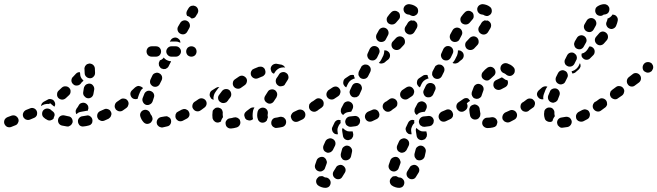

<svg xmlns="http://www.w3.org/2000/svg" viewBox="-45 -588 3167 925"><path d="M43 -16Q39 -25 30 -30Q21 -34 11 -31Q-1 -26 -8 -24Q-18 -20 -23 -11Q-27 -1 -24 8Q-20 18 -11 23Q-1 27 8 24Q16 21 28 16Q38 13 42 3Q47 -6 43 -16ZM397 7Q400 2 400 -2Q401 -7 400 -12Q398 -22 389 -28Q381 -34 371 -31Q361 -29 352 -28Q342 -27 335 -18Q329 -10 331 0Q331 5 334 9Q336 14 340 17Q344 20 349 21Q354 22 359 21Q370 20 381 17Q386 16 390 14Q394 11 397 7ZM295 16Q299 13 301 9Q304 5 305 0Q306 -10 300 -19Q294 -27 283 -28Q274 -30 265 -32Q255 -34 246 -29Q237 -23 235 -13Q233 -3 238 6Q244 15 254 17Q265 19 276 21Q281 22 286 21Q291 19 295 16ZM490 -31Q492 -35 492 -40Q492 -45 489 -50Q485 -59 475 -62Q465 -66 456 -61Q447 -57 438 -53Q429 -49 425 -40Q421 -30 425 -20Q427 -16 430 -12Q434 -9 439 -7Q443 -5 448 -5Q453 -5 458 -7Q468 -12 478 -16Q482 -19 485 -22Q489 -26 490 -31ZM180 -12Q176 -14 173 -16Q170 -18 167 -21Q159 -27 158 -37Q157 -48 163 -56Q170 -64 180 -65Q190 -66 199 -60Q200 -58 202 -57Q203 -56 203 -56Q204 -56 204 -55Q204 -55 205 -55Q206 -54 207 -53Q213 -49 216 -44Q219 -38 218 -32Q215 -25 213 -18Q213 -17 213 -16Q210 -13 206 -11Q202 -9 198 -8Q193 -7 189 -8Q184 -9 180 -12ZM133 -34Q134 -38 134 -43Q134 -48 132 -53Q128 -62 119 -66Q109 -70 100 -66L80 -58Q76 -56 72 -52Q69 -49 67 -44Q65 -40 65 -35Q65 -30 67 -25Q69 -20 73 -17Q76 -13 81 -12Q85 -10 90 -10Q95 -10 100 -12L119 -20Q124 -22 127 -25Q131 -29 133 -34ZM324 -65Q330 -72 334 -80Q339 -90 349 -92Q359 -95 368 -90Q372 -88 375 -84Q379 -80 380 -75Q381 -71 381 -66Q380 -61 378 -56Q377 -55 377 -54Q371 -55 366 -53Q357 -52 349 -50Q340 -49 332 -45Q327 -42 323 -38Q322 -40 321 -42Q321 -44 320 -47Q319 -52 320 -56Q322 -61 324 -65ZM554 -91Q551 -95 547 -98Q542 -101 537 -102Q533 -102 528 -101Q523 -100 519 -98L518 -97Q514 -94 512 -90Q509 -86 508 -81Q507 -76 508 -71Q509 -67 512 -62Q515 -58 519 -56Q523 -53 528 -52Q533 -51 538 -52Q543 -53 547 -56Q556 -62 558 -73Q559 -83 554 -91ZM166 -98Q175 -103 183 -107Q191 -113 202 -110Q212 -108 217 -99Q221 -93 221 -86Q221 -80 217 -74Q217 -74 216 -74Q216 -75 216 -75Q214 -76 213 -77L196 -91L192 -87Q185 -88 178 -87Q168 -86 159 -81Q156 -79 153 -77Q153 -78 153 -80Q153 -81 154 -83Q155 -88 158 -91Q161 -95 166 -98ZM288 -165Q281 -172 271 -172Q261 -173 253 -166Q245 -158 238 -152Q230 -145 230 -134Q229 -124 236 -116Q243 -109 254 -108Q264 -108 272 -115Q279 -122 287 -129Q295 -136 295 -147Q296 -157 288 -165ZM360 -126Q363 -122 367 -119Q371 -116 376 -115Q386 -113 395 -119Q403 -125 405 -135Q407 -146 409 -157Q410 -167 404 -175Q398 -184 388 -185Q383 -186 378 -184Q373 -183 369 -180Q365 -177 363 -173Q360 -169 359 -164Q358 -154 356 -145Q355 -140 356 -135Q357 -130 360 -126ZM307 -183Q303 -186 301 -191Q299 -195 299 -200Q299 -205 301 -210Q303 -215 307 -218L321 -233Q325 -237 330 -239Q335 -241 340 -240Q340 -237 341 -234Q341 -225 344 -217Q348 -208 356 -201Q357 -200 357 -200Q357 -199 356 -198Q348 -192 343 -184L342 -183Q335 -176 325 -176Q314 -175 307 -183ZM371 -218Q375 -214 379 -213Q384 -211 389 -211Q399 -211 406 -219Q413 -226 413 -237Q413 -248 412 -259Q411 -269 403 -276Q395 -282 385 -282Q380 -281 375 -279Q371 -277 368 -273Q364 -269 363 -264Q361 -260 362 -255Q363 -245 363 -235Q363 -230 365 -226Q367 -221 371 -218Z M779 -9Q778 -14 775 -18Q772 -22 767 -24Q763 -27 758 -28Q753 -28 748 -27Q739 -25 731 -24Q721 -22 715 -14Q709 -6 710 5Q711 10 713 14Q716 18 720 21Q724 24 729 25Q734 27 738 26Q749 24 760 21Q771 19 776 10Q781 1 779 -9ZM646 0Q636 -11 631 -27Q628 -37 633 -46Q638 -55 648 -58Q658 -61 667 -56Q676 -51 679 -41Q681 -36 684 -33Q687 -29 688 -25Q690 -20 690 -15Q690 -15 690 -14Q690 -14 690 -14Q689 -12 689 -10Q688 -8 688 -7Q687 -4 685 -2Q684 0 682 2Q674 9 663 9Q653 8 646 0ZM865 -49Q863 -54 859 -57Q855 -60 850 -62Q845 -63 841 -63Q836 -62 831 -60Q823 -55 814 -51Q810 -49 806 -46Q803 -42 801 -37Q800 -33 800 -28Q800 -23 802 -18Q807 -9 816 -5Q826 -2 835 -6Q845 -11 854 -16Q863 -20 867 -30Q870 -40 865 -49ZM932 -73Q932 -78 931 -82Q930 -87 927 -91Q922 -100 911 -102Q901 -103 893 -97H892Q888 -94 886 -90Q883 -86 882 -81Q881 -76 882 -71Q883 -67 886 -63Q892 -54 902 -52Q913 -50 921 -56V-57Q925 -59 928 -64Q931 -68 932 -73ZM574 -85Q575 -90 574 -94Q573 -99 570 -103Q564 -112 553 -113Q543 -115 535 -109Q527 -103 519 -98Q510 -92 508 -81Q507 -71 512 -63Q518 -54 529 -52Q539 -51 547 -56Q556 -63 564 -68Q568 -71 571 -76Q573 -80 574 -85ZM658 -83Q668 -80 677 -85Q686 -89 690 -99Q693 -107 696 -117Q700 -127 696 -136Q692 -145 682 -149Q672 -153 663 -149Q653 -144 650 -135Q646 -124 642 -115Q639 -105 644 -96Q648 -87 658 -83ZM644 -163Q643 -164 643 -164Q642 -165 642 -166Q638 -169 634 -171Q629 -173 624 -174Q619 -174 614 -172Q610 -170 606 -167Q599 -160 592 -154Q584 -147 583 -137Q583 -127 589 -119Q595 -112 603 -111Q611 -109 619 -113Q619 -118 621 -122Q624 -132 629 -143Q632 -151 638 -158Q641 -161 644 -163ZM692 -172Q701 -168 711 -171Q721 -175 725 -184L734 -202Q738 -211 735 -221Q731 -231 722 -235Q713 -240 703 -236Q693 -233 689 -224L680 -205Q676 -196 679 -186Q683 -177 692 -172ZM721 -272Q723 -268 726 -264Q729 -260 733 -258Q738 -256 743 -255Q748 -255 753 -256Q757 -258 761 -261Q765 -264 767 -268L776 -286Q777 -288 778 -289Q778 -291 779 -293Q771 -293 764 -296Q755 -299 748 -306Q746 -309 744 -311Q742 -309 740 -306Q734 -300 725 -297L723 -292Q720 -287 720 -282Q720 -277 721 -272ZM731 -340Q731 -350 724 -358Q717 -365 706 -365H686Q676 -365 668 -358Q661 -350 661 -340Q661 -330 668 -322Q676 -315 686 -315H706Q717 -315 724 -322Q731 -330 731 -340ZM827 -340Q827 -350 819 -358Q812 -365 802 -365H781Q771 -365 764 -358Q756 -350 756 -340Q756 -330 764 -322Q771 -315 781 -315H802Q812 -315 819 -322Q827 -330 827 -340ZM902 -340Q902 -350 895 -358Q887 -365 877 -365Q867 -365 859 -358Q852 -350 852 -340Q852 -330 859 -322Q867 -315 877 -315Q887 -315 895 -322Q902 -330 902 -340ZM811 -404Q817 -400 821 -395Q824 -389 824 -382Q822 -383 819 -384Q811 -388 802 -388H781Q777 -388 773 -387L777 -394Q782 -403 792 -406Q802 -409 811 -404ZM823 -426Q832 -421 842 -423Q852 -426 857 -435L867 -453Q872 -462 869 -472Q866 -482 857 -487Q848 -492 838 -489Q828 -486 823 -477L813 -460Q808 -451 811 -441Q814 -431 823 -426ZM856 -536 863 -548Q866 -553 870 -556Q874 -559 878 -560Q883 -561 888 -561Q893 -560 897 -558Q906 -553 909 -543Q912 -533 907 -524L904 -518Q904 -518 904 -518Q904 -518 903 -518L900 -512Q897 -506 891 -502Q885 -499 878 -499Q874 -503 868 -507Q863 -510 857 -511Q853 -517 853 -524Q853 -530 856 -536Z M1112 -5Q1111 -10 1108 -14Q1105 -17 1100 -20Q1096 -22 1091 -23Q1086 -23 1081 -22Q1072 -19 1063 -18Q1053 -17 1047 -9Q1040 -1 1042 9Q1043 20 1051 26Q1059 32 1069 31Q1082 30 1095 26Q1105 23 1110 14Q1115 5 1112 -5ZM1333 -6Q1332 -11 1329 -15Q1326 -19 1322 -22Q1318 -24 1313 -25Q1308 -26 1303 -25Q1293 -22 1284 -21Q1273 -20 1267 -12Q1261 -4 1262 7Q1262 12 1265 16Q1267 20 1271 23Q1275 26 1280 28Q1285 29 1290 28Q1301 27 1314 24Q1324 22 1330 13Q1335 4 1333 -6ZM1197 -15Q1194 -23 1194 -32Q1194 -40 1196 -50Q1197 -54 1200 -59Q1203 -63 1207 -65Q1211 -68 1216 -69Q1221 -70 1226 -69Q1236 -67 1242 -58Q1247 -49 1245 -39Q1244 -35 1244 -32Q1244 -30 1245 -29Q1245 -27 1245 -25Q1246 -22 1245 -20Q1242 -15 1241 -8Q1241 -8 1240 -7Q1238 -4 1235 -2Q1231 1 1227 2Q1217 5 1208 0Q1199 -6 1197 -15ZM990 -2Q986 -5 983 -9Q980 -14 979 -18Q978 -26 978 -34Q978 -41 979 -47Q979 -52 981 -57Q984 -61 988 -64Q991 -67 996 -69Q1001 -70 1006 -70Q1011 -69 1015 -67Q1020 -65 1023 -61Q1026 -57 1027 -52Q1029 -48 1028 -43Q1028 -38 1028 -34Q1028 -30 1029 -27Q1029 -26 1029 -25Q1029 -24 1029 -23Q1029 -23 1029 -23Q1023 -15 1020 -6Q1020 -5 1020 -3Q1017 -1 1014 0Q1011 1 1008 2Q1003 3 999 2Q994 1 990 -2ZM1424 -46Q1419 -56 1409 -59Q1400 -62 1390 -58Q1381 -53 1371 -49Q1367 -47 1363 -43Q1360 -39 1358 -35Q1356 -30 1356 -25Q1357 -20 1359 -16Q1363 -6 1373 -2Q1382 1 1392 -3Q1402 -8 1413 -13Q1422 -18 1425 -27Q1428 -37 1424 -46ZM1170 -70Q1164 -69 1159 -65Q1151 -59 1143 -53Q1139 -50 1136 -46Q1133 -42 1132 -37Q1131 -32 1133 -27Q1134 -22 1136 -18Q1139 -14 1143 -11Q1148 -9 1153 -8Q1157 -7 1162 -8Q1167 -9 1171 -12Q1172 -13 1174 -14Q1172 -22 1172 -32Q1172 -42 1174 -54Q1176 -63 1181 -70Q1175 -71 1170 -70ZM1497 -73Q1497 -78 1496 -82Q1495 -87 1493 -91Q1487 -100 1476 -102Q1466 -103 1458 -98L1454 -95Q1450 -92 1447 -88Q1444 -84 1444 -79Q1443 -74 1444 -69Q1445 -64 1448 -60Q1454 -52 1464 -50Q1474 -48 1482 -54L1486 -56Q1490 -59 1493 -64Q1496 -68 1497 -73ZM927 -60 939 -69Q944 -72 946 -76Q949 -80 950 -85Q951 -90 950 -95Q949 -100 946 -104Q940 -112 930 -114Q920 -116 911 -110L898 -101L893 -98Q884 -92 882 -81Q881 -71 886 -63Q892 -54 903 -52Q913 -51 921 -56ZM1241 -93Q1249 -87 1259 -89Q1270 -92 1275 -101Q1280 -109 1287 -119Q1289 -123 1290 -128Q1291 -133 1290 -138Q1289 -143 1286 -147Q1284 -151 1279 -154Q1271 -159 1261 -157Q1250 -155 1245 -146Q1238 -136 1233 -127Q1227 -118 1229 -108Q1232 -98 1241 -93ZM1017 -96Q1021 -93 1026 -92Q1031 -91 1036 -92Q1040 -93 1045 -95Q1049 -98 1052 -102Q1057 -110 1064 -118Q1070 -126 1069 -136Q1068 -146 1061 -153Q1053 -160 1042 -159Q1032 -158 1025 -150Q1017 -140 1010 -130Q1004 -122 1006 -112Q1008 -101 1017 -96ZM1003 -168Q1000 -167 996 -165L977 -153Q968 -148 966 -138Q963 -127 969 -119Q971 -114 975 -111Q979 -109 984 -107Q984 -107 984 -108Q982 -117 985 -127Q987 -136 992 -143Q999 -154 1008 -165Q1010 -166 1012 -168Q1007 -169 1003 -168ZM1081 -171Q1087 -163 1097 -161Q1108 -159 1116 -165Q1124 -171 1133 -177Q1142 -183 1144 -193Q1147 -203 1141 -212Q1135 -220 1125 -223Q1115 -225 1106 -219Q1096 -213 1087 -206Q1078 -200 1077 -190Q1075 -180 1081 -171ZM1295 -176Q1299 -173 1304 -172Q1309 -172 1314 -173Q1318 -174 1323 -176Q1327 -179 1329 -184Q1336 -194 1341 -203Q1347 -212 1344 -222Q1342 -232 1333 -237Q1324 -243 1314 -240Q1304 -238 1299 -229Q1294 -220 1287 -211Q1282 -202 1284 -192Q1286 -182 1295 -176ZM1165 -244Q1163 -239 1163 -234Q1163 -229 1165 -224Q1167 -220 1171 -216Q1174 -213 1179 -211Q1183 -209 1188 -209Q1193 -209 1198 -211Q1208 -215 1217 -219Q1222 -220 1226 -224Q1229 -227 1232 -231Q1234 -236 1234 -241Q1234 -246 1232 -251Q1231 -255 1228 -259Q1224 -263 1220 -265Q1215 -267 1210 -267Q1205 -267 1201 -266Q1190 -262 1179 -257Q1174 -255 1170 -252Q1167 -248 1165 -244ZM1309 -262Q1319 -264 1328 -263Q1328 -263 1329 -263Q1326 -267 1322 -271Q1318 -274 1313 -276Q1300 -279 1286 -281Q1276 -281 1268 -275Q1260 -268 1259 -258Q1259 -253 1261 -248Q1262 -243 1265 -239Q1267 -237 1270 -235Q1272 -234 1275 -233Q1277 -237 1280 -241Q1284 -248 1292 -254Q1299 -260 1309 -262Z M1523 317Q1528 317 1533 315Q1537 314 1541 310Q1544 307 1546 302Q1548 297 1548 292Q1548 282 1541 275Q1534 267 1523 267Q1521 267 1519 266Q1515 263 1510 261Q1505 260 1500 261Q1495 261 1491 263Q1487 266 1484 270Q1477 278 1478 288Q1479 298 1487 305Q1495 311 1505 314Q1514 317 1523 317ZM1606 209Q1597 204 1587 208Q1577 211 1573 220Q1568 229 1563 236Q1557 245 1559 255Q1561 265 1570 271Q1578 277 1589 275Q1599 273 1604 264Q1611 254 1617 243Q1622 234 1619 224Q1615 214 1606 209ZM1473 206Q1477 195 1481 183Q1485 174 1495 170Q1504 166 1514 169Q1518 171 1522 175Q1525 178 1527 183Q1529 187 1530 192Q1530 197 1528 202Q1524 212 1521 221Q1520 225 1517 229Q1513 233 1509 235Q1507 236 1505 237Q1503 238 1501 238Q1499 238 1498 238Q1498 238 1498 238Q1496 238 1494 238Q1492 238 1490 237Q1480 234 1475 225Q1470 216 1473 206ZM1631 114Q1621 112 1613 118Q1604 123 1602 134Q1600 143 1597 153Q1596 158 1597 163Q1597 168 1600 172Q1603 177 1606 180Q1610 183 1615 184Q1625 186 1634 181Q1643 176 1646 166Q1649 155 1651 143Q1653 133 1647 125Q1641 116 1631 114ZM1526 145Q1530 148 1535 148Q1540 148 1545 146Q1550 145 1553 141Q1557 138 1559 134L1569 114Q1573 105 1570 95Q1566 85 1557 81Q1547 76 1538 80Q1528 83 1523 92L1514 112Q1510 121 1513 131Q1516 141 1526 145ZM1647 45Q1651 45 1654 45Q1656 52 1657 59Q1657 64 1656 69Q1654 74 1651 78Q1648 82 1644 84Q1639 86 1634 87Q1624 88 1616 82Q1608 75 1607 65Q1606 55 1604 46Q1603 42 1603 37Q1604 32 1606 28Q1609 31 1612 34Q1620 41 1629 44Q1638 46 1647 45ZM1582 51Q1583 55 1583 59Q1579 59 1576 59Q1572 58 1568 57Q1564 54 1561 51Q1557 47 1556 42Q1554 38 1554 33Q1554 28 1557 23L1566 4Q1570 -5 1579 -9Q1587 -12 1596 -9Q1595 -4 1596 2Q1596 4 1596 5Q1591 10 1588 15Q1583 24 1581 33Q1580 42 1582 51ZM1685 10Q1688 6 1689 1Q1690 -4 1690 -8Q1688 -19 1680 -25Q1671 -31 1661 -29Q1651 -28 1641 -27Q1631 -26 1624 -18Q1618 -10 1618 0Q1619 5 1621 10Q1623 14 1627 17Q1631 20 1636 22Q1640 23 1645 23Q1657 22 1669 20Q1674 19 1678 17Q1682 14 1685 10ZM1782 -28Q1783 -33 1783 -38Q1782 -43 1780 -47Q1776 -56 1766 -60Q1756 -63 1747 -58Q1737 -54 1728 -50Q1719 -45 1715 -36Q1711 -26 1715 -17Q1719 -7 1729 -3Q1739 0 1748 -4Q1758 -8 1769 -14Q1774 -16 1777 -20Q1780 -23 1782 -28ZM1599 -66 1609 -85Q1613 -95 1623 -98Q1633 -102 1642 -97Q1651 -93 1655 -83Q1658 -73 1654 -64L1647 -50Q1643 -50 1640 -49Q1630 -48 1622 -45Q1614 -41 1608 -34Q1605 -36 1602 -39Q1599 -43 1598 -47Q1596 -51 1597 -56Q1597 -61 1599 -66ZM1848 -91Q1845 -95 1841 -98Q1837 -101 1832 -102Q1827 -102 1822 -101Q1817 -100 1813 -98L1810 -96Q1801 -90 1799 -80Q1797 -70 1803 -61Q1806 -57 1810 -54Q1814 -51 1819 -50Q1824 -49 1829 -50Q1834 -51 1838 -54L1841 -56Q1850 -62 1852 -72Q1854 -82 1848 -91ZM1514 -85Q1515 -90 1514 -95Q1513 -100 1510 -104Q1504 -112 1494 -114Q1484 -116 1476 -110L1458 -97Q1449 -92 1447 -81Q1446 -71 1452 -63Q1454 -59 1459 -56Q1463 -53 1468 -52Q1473 -52 1477 -53Q1482 -54 1486 -57L1504 -69Q1508 -72 1511 -76Q1514 -80 1514 -85ZM1595 -142Q1596 -147 1595 -151Q1594 -156 1591 -160Q1585 -169 1575 -171Q1565 -172 1556 -166L1538 -154Q1534 -151 1532 -147Q1529 -143 1528 -138Q1527 -133 1528 -128Q1529 -123 1532 -119Q1538 -111 1548 -109Q1559 -107 1567 -113L1585 -125Q1589 -128 1592 -133Q1594 -137 1595 -142ZM1653 -121Q1658 -119 1663 -119Q1668 -119 1673 -120Q1677 -122 1681 -125Q1685 -129 1687 -133L1696 -153Q1701 -162 1697 -172Q1694 -182 1684 -186Q1675 -190 1665 -187Q1656 -184 1651 -174L1642 -155Q1637 -145 1641 -136Q1644 -126 1653 -121ZM1658 -208Q1661 -210 1665 -210Q1663 -213 1662 -217Q1660 -222 1660 -226Q1654 -228 1648 -227Q1642 -227 1637 -223L1619 -211Q1610 -205 1609 -194Q1607 -184 1613 -176Q1615 -173 1617 -171Q1620 -169 1623 -167L1631 -184Q1635 -192 1641 -198Q1649 -205 1658 -208ZM1683 -224Q1685 -220 1688 -216Q1691 -212 1696 -210Q1705 -206 1715 -209Q1725 -213 1729 -222L1739 -242Q1743 -251 1740 -261Q1736 -270 1727 -275Q1722 -277 1717 -277Q1713 -278 1708 -276Q1703 -274 1699 -271Q1696 -268 1694 -263L1684 -244Q1682 -239 1682 -234Q1681 -229 1683 -224ZM1825 -301 1817 -295 1808 -287Q1802 -283 1794 -282Q1786 -281 1780 -285Q1781 -286 1782 -287Q1788 -293 1792 -301L1802 -321Q1805 -329 1806 -338Q1806 -342 1806 -345Q1812 -346 1818 -344Q1824 -341 1828 -337Q1835 -329 1834 -318Q1833 -308 1825 -301ZM1738 -299Q1748 -295 1758 -298Q1767 -302 1772 -311L1781 -330Q1786 -340 1782 -350Q1779 -359 1769 -364Q1760 -368 1750 -365Q1741 -361 1736 -352L1727 -332Q1722 -323 1726 -313Q1729 -304 1738 -299ZM1899 -406Q1891 -413 1881 -413Q1870 -412 1863 -405Q1856 -397 1849 -390Q1841 -383 1841 -372Q1841 -362 1848 -354Q1856 -347 1866 -347Q1876 -347 1884 -354Q1892 -362 1899 -370Q1907 -378 1906 -388Q1906 -398 1899 -406ZM1781 -388Q1790 -384 1800 -387Q1810 -390 1814 -399Q1819 -409 1824 -418Q1829 -427 1826 -437Q1823 -447 1814 -452Q1804 -457 1795 -454Q1785 -451 1780 -442Q1775 -432 1769 -422Q1765 -412 1768 -403Q1771 -393 1781 -388ZM1953 -487Q1953 -488 1952 -488Q1951 -488 1950 -489Q1942 -488 1935 -490Q1930 -488 1926 -485Q1922 -482 1919 -477Q1915 -469 1909 -461Q1903 -452 1905 -442Q1907 -432 1916 -426Q1925 -420 1935 -422Q1945 -424 1951 -433Q1958 -444 1963 -453Q1968 -463 1965 -473Q1962 -482 1953 -487ZM1827 -475Q1836 -469 1846 -470Q1856 -471 1863 -479Q1869 -487 1875 -493Q1883 -501 1882 -511Q1882 -522 1875 -529Q1871 -532 1867 -534Q1862 -536 1857 -536Q1852 -536 1847 -534Q1843 -532 1839 -528Q1831 -520 1824 -510Q1817 -502 1818 -492Q1819 -481 1827 -475ZM1899 -545Q1899 -534 1905 -527Q1912 -519 1922 -518Q1926 -517 1928 -517Q1929 -516 1930 -516Q1934 -513 1939 -512Q1944 -510 1949 -511Q1954 -512 1958 -515Q1962 -517 1965 -521Q1971 -530 1969 -540Q1968 -550 1959 -556Q1946 -566 1926 -568Q1916 -568 1908 -562Q1900 -555 1899 -545Z M1878 317Q1883 317 1888 315Q1892 314 1896 310Q1899 307 1901 302Q1903 297 1903 292Q1903 282 1896 275Q1889 267 1878 267Q1876 267 1874 266Q1870 263 1865 261Q1860 260 1855 261Q1850 261 1846 263Q1842 266 1839 270Q1832 278 1833 288Q1834 298 1842 305Q1850 311 1860 314Q1869 317 1878 317ZM1961 209Q1952 204 1942 208Q1932 211 1928 220Q1923 229 1918 236Q1912 245 1914 255Q1916 265 1925 271Q1933 277 1944 275Q1954 273 1959 264Q1966 254 1972 243Q1977 234 1974 224Q1970 214 1961 209ZM1828 206Q1832 195 1836 183Q1840 174 1850 170Q1859 166 1869 169Q1873 171 1877 175Q1880 178 1882 183Q1884 187 1885 192Q1885 197 1883 202Q1879 212 1876 221Q1875 225 1872 229Q1868 233 1864 235Q1862 236 1860 237Q1858 238 1856 238Q1854 238 1853 238Q1853 238 1853 238Q1851 238 1849 238Q1847 238 1845 237Q1835 234 1830 225Q1825 216 1828 206ZM1986 114Q1976 112 1968 118Q1959 123 1957 134Q1955 143 1952 153Q1951 158 1952 163Q1952 168 1955 172Q1958 177 1961 180Q1965 183 1970 184Q1980 186 1989 181Q1998 176 2001 166Q2004 155 2006 143Q2008 133 2002 125Q1996 116 1986 114ZM1881 145Q1885 148 1890 148Q1895 148 1900 146Q1905 145 1908 141Q1912 138 1914 134L1924 114Q1928 105 1925 95Q1921 85 1912 81Q1902 76 1893 80Q1883 83 1878 92L1869 112Q1865 121 1868 131Q1871 141 1881 145ZM2002 45Q2006 45 2009 45Q2011 52 2012 59Q2012 64 2011 69Q2009 74 2006 78Q2003 82 1999 84Q1994 86 1989 87Q1979 88 1971 82Q1963 75 1962 65Q1961 55 1959 46Q1958 42 1958 37Q1959 32 1961 28Q1964 31 1967 34Q1975 41 1984 44Q1993 46 2002 45ZM1937 51Q1938 55 1938 59Q1934 59 1931 59Q1927 58 1923 57Q1919 54 1916 51Q1912 47 1911 42Q1909 38 1909 33Q1909 28 1912 23L1921 4Q1925 -5 1934 -9Q1942 -12 1951 -9Q1950 -4 1951 2Q1951 4 1951 5Q1946 10 1943 15Q1938 24 1936 33Q1935 42 1937 51ZM2040 10Q2043 6 2044 1Q2045 -4 2045 -8Q2043 -19 2035 -25Q2026 -31 2016 -29Q2006 -28 1996 -27Q1986 -26 1979 -18Q1973 -10 1973 0Q1974 5 1976 10Q1978 14 1982 17Q1986 20 1991 22Q1995 23 2000 23Q2012 22 2024 20Q2029 19 2033 17Q2037 14 2040 10ZM2137 -28Q2138 -33 2138 -38Q2137 -43 2135 -47Q2131 -56 2121 -60Q2111 -63 2102 -58Q2092 -54 2083 -50Q2074 -45 2070 -36Q2066 -26 2070 -17Q2074 -7 2084 -3Q2094 0 2103 -4Q2113 -8 2124 -14Q2129 -16 2132 -20Q2135 -23 2137 -28ZM1954 -66 1964 -85Q1968 -95 1978 -98Q1988 -102 1997 -97Q2006 -93 2010 -83Q2013 -73 2009 -64L2002 -50Q1998 -50 1995 -49Q1985 -48 1977 -45Q1969 -41 1963 -34Q1960 -36 1957 -39Q1954 -43 1953 -47Q1951 -51 1952 -56Q1952 -61 1954 -66ZM2203 -91Q2200 -95 2196 -98Q2192 -101 2187 -102Q2182 -102 2177 -101Q2172 -100 2168 -98L2165 -96Q2156 -90 2154 -80Q2152 -70 2158 -61Q2161 -57 2165 -54Q2169 -51 2174 -50Q2179 -49 2184 -50Q2189 -51 2193 -54L2196 -56Q2205 -62 2207 -72Q2209 -82 2203 -91ZM1869 -85Q1870 -90 1869 -95Q1868 -100 1865 -104Q1859 -112 1849 -114Q1839 -116 1831 -110L1813 -97Q1804 -92 1802 -81Q1801 -71 1807 -63Q1809 -59 1814 -56Q1818 -53 1823 -52Q1828 -52 1832 -53Q1837 -54 1841 -57L1859 -69Q1863 -72 1866 -76Q1869 -80 1869 -85ZM1950 -142Q1951 -147 1950 -151Q1949 -156 1946 -160Q1940 -169 1930 -171Q1920 -172 1911 -166L1893 -154Q1889 -151 1887 -147Q1884 -143 1883 -138Q1882 -133 1883 -128Q1884 -123 1887 -119Q1893 -111 1903 -109Q1914 -107 1922 -113L1940 -125Q1944 -128 1947 -133Q1949 -137 1950 -142ZM2008 -121Q2013 -119 2018 -119Q2023 -119 2028 -120Q2032 -122 2036 -125Q2040 -129 2042 -133L2051 -153Q2056 -162 2052 -172Q2049 -182 2039 -186Q2030 -190 2020 -187Q2011 -184 2006 -174L1997 -155Q1992 -145 1996 -136Q1999 -126 2008 -121ZM2013 -208Q2016 -210 2020 -210Q2018 -213 2017 -217Q2015 -222 2015 -226Q2009 -228 2003 -227Q1997 -227 1992 -223L1974 -211Q1965 -205 1964 -194Q1962 -184 1968 -176Q1970 -173 1972 -171Q1975 -169 1978 -167L1986 -184Q1990 -192 1996 -198Q2004 -205 2013 -208ZM2038 -224Q2040 -220 2043 -216Q2046 -212 2051 -210Q2060 -206 2070 -209Q2080 -213 2084 -222L2094 -242Q2098 -251 2095 -261Q2091 -270 2082 -275Q2077 -277 2072 -277Q2068 -278 2063 -276Q2058 -274 2054 -271Q2051 -268 2049 -263L2039 -244Q2037 -239 2037 -234Q2036 -229 2038 -224ZM2180 -301 2172 -295 2163 -287Q2157 -283 2149 -282Q2141 -281 2135 -285Q2136 -286 2137 -287Q2143 -293 2147 -301L2157 -321Q2160 -329 2161 -338Q2161 -342 2161 -345Q2167 -346 2173 -344Q2179 -341 2183 -337Q2190 -329 2189 -318Q2188 -308 2180 -301ZM2093 -299Q2103 -295 2113 -298Q2122 -302 2127 -311L2136 -330Q2141 -340 2137 -350Q2134 -359 2124 -364Q2115 -368 2105 -365Q2096 -361 2091 -352L2082 -332Q2077 -323 2081 -313Q2084 -304 2093 -299ZM2254 -406Q2246 -413 2236 -413Q2225 -412 2218 -405Q2211 -397 2204 -390Q2196 -383 2196 -372Q2196 -362 2203 -354Q2211 -347 2221 -347Q2231 -347 2239 -354Q2247 -362 2254 -370Q2262 -378 2261 -388Q2261 -398 2254 -406ZM2136 -388Q2145 -384 2155 -387Q2165 -390 2169 -399Q2174 -409 2179 -418Q2184 -427 2181 -437Q2178 -447 2169 -452Q2159 -457 2150 -454Q2140 -451 2135 -442Q2130 -432 2124 -422Q2120 -412 2123 -403Q2126 -393 2136 -388ZM2308 -487Q2308 -488 2307 -488Q2306 -488 2305 -489Q2297 -488 2290 -490Q2285 -488 2281 -485Q2277 -482 2274 -477Q2270 -469 2264 -461Q2258 -452 2260 -442Q2262 -432 2271 -426Q2280 -420 2290 -422Q2300 -424 2306 -433Q2313 -444 2318 -453Q2323 -463 2320 -473Q2317 -482 2308 -487ZM2182 -475Q2191 -469 2201 -470Q2211 -471 2218 -479Q2224 -487 2230 -493Q2238 -501 2237 -511Q2237 -522 2230 -529Q2226 -532 2222 -534Q2217 -536 2212 -536Q2207 -536 2202 -534Q2198 -532 2194 -528Q2186 -520 2179 -510Q2172 -502 2173 -492Q2174 -481 2182 -475ZM2254 -545Q2254 -534 2260 -527Q2267 -519 2277 -518Q2281 -517 2283 -517Q2284 -516 2285 -516Q2289 -513 2294 -512Q2299 -510 2304 -511Q2309 -512 2313 -515Q2317 -517 2320 -521Q2326 -530 2324 -540Q2323 -550 2314 -556Q2301 -566 2281 -568Q2271 -568 2263 -562Q2255 -555 2254 -545Z M2347 16Q2349 12 2350 7Q2352 2 2351 -3Q2349 -13 2341 -19Q2332 -25 2322 -23Q2312 -21 2302 -21Q2292 -21 2285 -13Q2278 -6 2278 5Q2278 10 2280 14Q2282 19 2286 22Q2289 25 2294 27Q2299 29 2304 29Q2316 29 2330 26Q2335 25 2339 23Q2344 20 2347 16ZM2443 -45Q2438 -54 2428 -57Q2418 -60 2409 -55Q2399 -50 2389 -46Q2385 -44 2382 -40Q2378 -36 2377 -32Q2375 -27 2375 -22Q2375 -17 2377 -12Q2380 -8 2383 -5Q2387 -1 2392 0Q2396 2 2401 2Q2406 2 2411 0Q2421 -5 2432 -11Q2442 -16 2445 -26Q2448 -36 2443 -45ZM2220 -30Q2217 -43 2216 -59Q2216 -64 2218 -68Q2219 -73 2223 -77Q2226 -80 2231 -82Q2235 -84 2240 -85Q2250 -85 2258 -78Q2266 -71 2266 -61Q2267 -51 2269 -43Q2270 -40 2269 -36Q2269 -32 2268 -28Q2264 -23 2261 -18Q2259 -16 2256 -15Q2254 -13 2251 -13Q2241 -10 2232 -15Q2223 -20 2220 -30ZM2511 -91Q2509 -95 2504 -98Q2500 -101 2495 -102Q2490 -102 2486 -101Q2481 -100 2477 -97L2473 -95Q2464 -89 2463 -79Q2461 -69 2467 -60Q2470 -56 2474 -53Q2478 -51 2483 -50Q2488 -49 2493 -50Q2498 -51 2502 -54L2505 -57Q2514 -62 2516 -73Q2517 -83 2511 -91ZM2206 -92Q2212 -98 2220 -102Q2215 -107 2211 -113Q2210 -114 2209 -114Q2207 -114 2206 -115Q2201 -116 2196 -115Q2191 -114 2187 -111Q2177 -104 2168 -98Q2159 -92 2157 -81Q2156 -71 2161 -63Q2164 -59 2169 -56Q2173 -53 2178 -52Q2182 -52 2186 -52Q2190 -53 2194 -55Q2194 -56 2194 -58Q2193 -67 2196 -75Q2199 -85 2206 -92ZM2230 -125Q2233 -121 2236 -117Q2240 -114 2245 -113Q2250 -111 2255 -112Q2260 -112 2264 -115Q2268 -117 2272 -121Q2275 -125 2276 -130Q2279 -140 2283 -150Q2285 -154 2285 -159Q2285 -164 2283 -169Q2281 -173 2277 -177Q2274 -180 2269 -182Q2259 -186 2250 -182Q2240 -177 2237 -168Q2232 -156 2228 -144Q2227 -139 2227 -134Q2228 -129 2230 -125ZM2400 -201Q2395 -202 2390 -204Q2383 -208 2377 -213Q2377 -213 2377 -213Q2375 -214 2373 -215Q2371 -214 2369 -214Q2367 -213 2366 -212Q2360 -209 2345 -202Q2345 -202 2344 -202Q2344 -201 2343 -201Q2340 -198 2336 -195Q2332 -189 2332 -182Q2331 -175 2334 -169Q2339 -159 2349 -156Q2358 -153 2368 -157Q2382 -165 2389 -168Q2398 -173 2401 -182Q2404 -192 2400 -201ZM2283 -207Q2287 -204 2291 -202Q2296 -200 2301 -200Q2306 -200 2310 -202Q2315 -205 2318 -208Q2325 -215 2332 -221Q2340 -227 2342 -237Q2343 -248 2337 -256Q2331 -264 2321 -266Q2310 -267 2302 -261Q2291 -253 2282 -242Q2275 -235 2275 -224Q2275 -214 2283 -207ZM2388 -284Q2383 -283 2379 -281Q2374 -278 2371 -274Q2368 -271 2367 -266Q2364 -256 2369 -247Q2374 -238 2384 -235Q2387 -234 2389 -232Q2391 -231 2392 -230Q2399 -223 2410 -222Q2420 -222 2427 -229Q2435 -236 2435 -246Q2436 -257 2429 -264Q2423 -271 2414 -276Q2406 -280 2398 -283Q2393 -284 2388 -284Z M2709 -6Q2707 -11 2705 -15Q2702 -19 2698 -22Q2694 -24 2689 -25Q2684 -26 2679 -25Q2670 -23 2661 -22Q2651 -21 2644 -13Q2638 -5 2639 5Q2640 10 2642 15Q2645 19 2649 22Q2652 25 2657 27Q2662 28 2667 27Q2678 26 2689 24Q2699 22 2705 13Q2711 4 2709 -6ZM2591 -4Q2586 -6 2583 -10Q2580 -14 2579 -19Q2576 -28 2576 -39Q2576 -43 2577 -47Q2577 -58 2585 -64Q2593 -71 2603 -70Q2614 -70 2620 -62Q2627 -54 2626 -44Q2626 -41 2626 -39Q2626 -35 2627 -32Q2627 -31 2628 -30Q2628 -29 2628 -28Q2627 -28 2627 -27Q2621 -19 2618 -10Q2617 -7 2617 -5Q2615 -4 2614 -3Q2612 -2 2610 -1Q2605 0 2600 -1Q2595 -1 2591 -4ZM2794 -48Q2792 -53 2788 -56Q2784 -59 2779 -60Q2774 -62 2769 -61Q2764 -60 2760 -58Q2751 -53 2743 -49Q2739 -47 2736 -43Q2732 -39 2731 -34Q2729 -30 2730 -25Q2730 -20 2732 -15Q2737 -6 2747 -3Q2757 0 2766 -4Q2775 -9 2785 -14Q2794 -19 2796 -29Q2799 -39 2794 -48ZM2861 -73Q2861 -78 2860 -82Q2859 -87 2856 -91Q2850 -100 2840 -102Q2830 -103 2822 -97H2821Q2817 -94 2815 -90Q2812 -86 2811 -81Q2810 -76 2811 -71Q2812 -66 2815 -62Q2821 -54 2831 -52Q2842 -50 2850 -56V-57Q2854 -59 2857 -64Q2860 -68 2861 -73ZM2532 -85Q2533 -90 2532 -95Q2531 -99 2528 -103Q2525 -107 2521 -110Q2516 -113 2511 -113Q2506 -114 2502 -113Q2497 -112 2493 -109Q2484 -103 2477 -97Q2468 -92 2466 -81Q2465 -71 2471 -63Q2476 -54 2487 -52Q2497 -51 2505 -57Q2513 -62 2522 -69Q2526 -71 2529 -76Q2531 -80 2532 -85ZM2611 -95Q2616 -93 2621 -93Q2626 -94 2630 -96Q2635 -98 2638 -102Q2642 -105 2643 -110Q2646 -119 2650 -128Q2654 -138 2650 -147Q2646 -157 2636 -161Q2626 -164 2617 -160Q2607 -156 2604 -146Q2600 -136 2596 -127Q2593 -117 2597 -108Q2602 -98 2611 -95ZM2593 -170Q2586 -173 2580 -172Q2573 -171 2567 -167L2552 -154Q2544 -147 2542 -137Q2541 -127 2548 -119Q2552 -113 2559 -111Q2566 -108 2573 -110Q2572 -113 2572 -117Q2572 -126 2575 -134Q2579 -144 2583 -155Q2586 -163 2592 -170Q2592 -170 2593 -170ZM2646 -184Q2655 -179 2665 -183Q2675 -186 2679 -196L2688 -214Q2693 -223 2689 -233Q2686 -243 2676 -247Q2667 -252 2657 -248Q2648 -245 2643 -235L2634 -217Q2630 -208 2633 -198Q2637 -188 2646 -184ZM2742 -269 2749 -284Q2753 -276 2752 -268Q2750 -260 2744 -254L2729 -241Q2726 -237 2721 -236Q2717 -234 2712 -234Q2712 -237 2710 -240Q2710 -243 2709 -245Q2711 -246 2714 -246Q2723 -249 2731 -256Q2737 -261 2742 -269ZM2676 -284Q2677 -280 2680 -276Q2684 -272 2688 -270Q2697 -265 2707 -268Q2717 -271 2722 -280L2731 -298Q2734 -302 2734 -307Q2735 -312 2733 -317Q2732 -322 2729 -325Q2725 -329 2721 -332Q2712 -337 2702 -334Q2692 -331 2687 -321L2678 -303Q2675 -299 2675 -294Q2674 -289 2676 -284ZM2813 -357Q2809 -361 2804 -363Q2799 -365 2794 -364L2787 -352Q2782 -344 2775 -338Q2768 -332 2758 -330Q2757 -329 2757 -329Q2756 -323 2757 -317Q2759 -311 2764 -307Q2771 -300 2781 -300Q2792 -300 2799 -308L2813 -322Q2820 -329 2820 -340Q2820 -350 2813 -357ZM2722 -369Q2723 -364 2726 -360Q2729 -356 2733 -354Q2742 -349 2752 -351Q2762 -354 2767 -363L2777 -381Q2783 -390 2780 -400Q2777 -410 2768 -415Q2759 -420 2749 -417Q2739 -414 2734 -405L2724 -388Q2722 -384 2721 -379Q2720 -374 2722 -369ZM2875 -430Q2867 -437 2856 -436Q2846 -434 2840 -426Q2834 -419 2827 -411Q2820 -403 2821 -393Q2822 -383 2830 -376Q2838 -369 2848 -370Q2858 -371 2865 -379Q2872 -387 2879 -395Q2885 -403 2884 -413Q2883 -424 2875 -430ZM2781 -437Q2790 -432 2800 -434Q2810 -437 2815 -446L2825 -464Q2830 -473 2827 -483Q2824 -493 2815 -498Q2806 -503 2796 -500Q2786 -497 2781 -488L2771 -471Q2766 -462 2769 -452Q2772 -442 2781 -437ZM2911 -517Q2910 -517 2908 -518Q2907 -518 2906 -518Q2904 -514 2901 -511Q2895 -504 2886 -500Q2884 -499 2882 -499Q2882 -498 2882 -498Q2882 -497 2882 -497Q2881 -491 2878 -484Q2873 -474 2877 -465Q2881 -455 2890 -451Q2900 -446 2909 -450Q2919 -454 2923 -463Q2929 -477 2931 -488Q2933 -499 2927 -507Q2921 -516 2911 -517ZM2827 -522Q2832 -514 2843 -512Q2853 -510 2861 -516Q2863 -517 2864 -518Q2866 -518 2867 -518Q2878 -519 2885 -526Q2891 -534 2891 -544Q2891 -549 2889 -554Q2886 -558 2883 -562Q2879 -565 2874 -567Q2870 -568 2865 -568Q2848 -567 2833 -557Q2824 -551 2823 -541Q2821 -531 2827 -522Z M2880 -85Q2880 -90 2879 -95Q2878 -100 2875 -104Q2869 -112 2859 -114Q2849 -116 2841 -110L2822 -96Q2813 -90 2811 -80Q2810 -70 2816 -61Q2822 -53 2832 -51Q2842 -49 2850 -55L2869 -69Q2874 -72 2876 -76Q2879 -80 2880 -85ZM2962 -145Q2963 -150 2962 -155Q2960 -159 2958 -163Q2951 -172 2941 -173Q2931 -175 2923 -169L2904 -155Q2900 -152 2897 -148Q2895 -143 2894 -139Q2893 -134 2894 -129Q2896 -124 2898 -120Q2905 -112 2915 -110Q2925 -108 2933 -115L2952 -128Q2956 -131 2959 -136Q2961 -140 2962 -145ZM3037 -227Q3030 -235 3020 -236Q3010 -237 3002 -230Q2993 -223 2984 -216Q2976 -209 2975 -199Q2974 -189 2980 -181Q2986 -172 2997 -171Q3007 -170 3015 -177Q3025 -184 3034 -191Q3042 -198 3043 -208Q3044 -219 3037 -227ZM3102 -264Q3102 -269 3100 -274Q3098 -278 3095 -282Q3087 -289 3077 -289Q3066 -289 3059 -282L3058 -281Q3051 -273 3051 -263Q3051 -252 3058 -245Q3062 -242 3067 -240Q3071 -238 3076 -238Q3081 -238 3086 -240Q3090 -242 3094 -245L3095 -246Q3098 -250 3100 -255Q3102 -259 3102 -264Z"/></svg>

Font: FRB American Cursive Guidelines Dashed Black
Style: Bold Italic
Weight: 900
Italic angle: -25°
Version: Version 2.0;Modular Font Editor K font №1